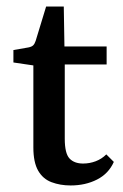

<svg xmlns="http://www.w3.org/2000/svg" viewBox="-20 -560 377 587"><path d="M82 -360 21 -369V-407L67 -415Q77 -417 81.5 -421.5Q86 -426 89 -435L121 -540H175L177 -418H306V-363H178V-136Q178 -91 192.5 -75.5Q207 -60 234 -60Q254 -60 272.5 -67Q291 -74 305 -88L328 -65Q312 -29 276.5 -11Q241 7 196 7Q164 7 137.5 -3Q111 -13 96.5 -38.5Q82 -64 82 -109Z"/></svg>

Font: Yrsa Medium
Style: Regular
Weight: 500
Designer: Anna Giedrys (Yrsa+Rasa design), David Brezina (Yrsa art-direction, Rasa art-direction, design)
Foundry: Rosetta Type Foundry
Version: Version 2.004